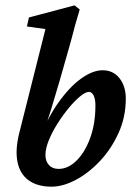

<svg xmlns="http://www.w3.org/2000/svg" viewBox="-20 -700 519 728"><path d="M152.3 -112.3Q152.3 -88.9 165.5 -74.2Q178.7 -59.6 202.1 -59.6Q238.3 -59.6 270 -90.8Q301.8 -122.1 321.8 -176.3Q341.8 -230.5 341.8 -300.8Q341.8 -324.2 335 -337.9Q328.1 -351.6 317.4 -351.6Q304.7 -351.6 284.2 -335Q263.7 -318.4 240.7 -290.5Q217.8 -262.7 197.8 -231Q177.7 -199.2 165 -168Q152.3 -136.7 152.3 -112.3ZM52.7 -194.3 152.3 -589.8 82 -599.6 89.8 -633.8 262.7 -679.7 282.2 -664.1Q271.5 -628.9 264.2 -602.1Q256.8 -575.2 252 -555.7Q247.1 -536.1 242.2 -520.5L206.1 -393.6Q191.4 -342.8 174.8 -288.6Q158.2 -234.4 132.8 -162.1H125Q157.2 -248 199.7 -308.6Q242.2 -369.1 286.6 -401.4Q331.1 -433.6 369.1 -433.6Q409.2 -433.6 433.1 -403.3Q457 -373 457 -326.2Q457 -256.8 429.7 -196.3Q402.3 -135.7 359.4 -89.8Q316.4 -43.9 267.6 -18.1Q218.8 7.8 175.8 7.8Q122.1 7.8 88.9 -16.1Q55.7 -40 46.4 -85.4Q37.1 -130.9 52.7 -194.3Z"/></svg>

Font: Crimson Pro SemiBold
Style: Italic
Weight: 600
Italic angle: -12°
Designer: Jacques Le Bailly
Foundry: Baron von Fonthausen
Version: Version 1.003